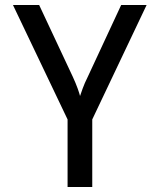

<svg xmlns="http://www.w3.org/2000/svg" viewBox="-20 -750 640 770"><path d="M251 0V-271L32 -730H137L272 -442Q284 -416 291.5 -395Q299 -374 301 -365Q304 -374 311.5 -395Q319 -416 332 -442L466 -730H568L350 -271V0Z"/></svg>

Font: JetBrains Mono NL Medium
Style: Regular
Weight: 500
Monospace: yes
Designer: Philipp Nurullin, Konstantin Bulenkov
Foundry: JetBrains
Version: Version 2.305; ttfautohint (v1.8.4.7-5d5b)